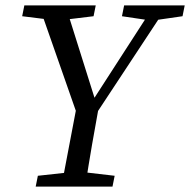

<svg xmlns="http://www.w3.org/2000/svg" viewBox="-20 -690 703 710"><path d="M62 -630 183 -615H202L326 -630L334 -670H70L62 -630ZM112 0H396L404 -40L275 -55H257L120 -40L112 0ZM271 -250H323L600 -670H550L320 -314H334L222 -670H124L271 -250ZM207 0H295C311 -103 329 -207 348 -310H266L207 0ZM431 -630 532 -615H551L655 -630L663 -670H439L431 -630Z"/></svg>

Font: Source Serif Variable
Style: Italic
Weight: 389
Italic angle: -12°
Designer: Frank Grießhammer
Foundry: Adobe Systems Incorporated
Version: Version 3.001;hotconv 1.0.111;makeotfexe 2.5.65597